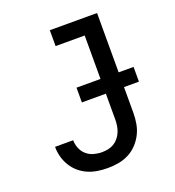

<svg xmlns="http://www.w3.org/2000/svg" viewBox="-135 -841 869 955"><g transform="rotate(-20 300.0 -363.5)"><path d="M273 8Q247 8 220.5 4Q194 0 169.5 -10.5Q145 -21 124.5 -38.5Q104 -56 90 -79Q76 -102 69 -128Q62 -154 62 -180V-181H158Q158 -159 166.5 -138Q175 -117 191.5 -102.5Q208 -88 229.5 -82Q251 -76 273 -76Q290 -76 306.5 -79.5Q323 -83 337 -91.5Q351 -100 361.5 -113Q372 -126 378.5 -141.5Q385 -157 387.5 -173.5Q390 -190 390 -206V-651H236V-735H486V-206Q486 -178 481 -149.5Q476 -121 463 -95.5Q450 -70 430 -49Q410 -28 384.5 -15Q359 -2 330.5 3Q302 8 273 8ZM263 -343V-421H565V-343Z"/></g></svg>

Font: Iosevka Fixed Medium Extended
Style: Regular
Weight: 500
Width: 7
Monospace: yes
Designer: Belleve Invis
Foundry: Belleve Invis
Version: Version 24.1.1; ttfautohint (v1.8.4)